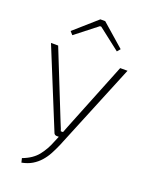

<svg xmlns="http://www.w3.org/2000/svg" viewBox="-166 -788 844 1082"><g transform="rotate(20 256.0 -246.5)"><path d="M486 -482 271 42Q258 72 243.5 99Q229 126 209 148.5Q189 171 163 186.5Q137 202 101 209L95 184Q154 162 185 123Q216 84 235 34L256 -16Q263 -33 270 -52.5Q277 -72 284 -88L442 -482ZM70 -482 228 -87Q233 -73 239 -60Q245 -47 249 -33H269L255 0H236Q231 0 226 -3Q221 -6 219 -12L27 -482ZM272 -702 408 -583 392 -564 262 -665H254L125 -564L108 -583L243 -702Z"/></g></svg>

Font: Exo 2 ExtraLight
Style: Regular
Weight: 250
Designer: Natanael Gama
Foundry: Natanael Gama
Version: Version 2.010